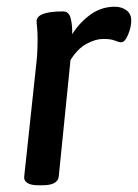

<svg xmlns="http://www.w3.org/2000/svg" viewBox="-20 -550 411 572"><path d="M95 2Q72 2 61.5 -5Q51 -12 52 -23L89 -368Q91 -389 91.5 -404.5Q92 -420 92 -432Q92 -455 90.5 -468Q89 -481 89 -487Q90 -516 168 -516Q186 -516 191 -494Q196 -472 195 -448Q217 -483 249.5 -506.5Q282 -530 322 -530Q342 -530 356.5 -519.5Q371 -509 371 -489Q371 -469 361.5 -446.5Q352 -424 341 -424Q334 -424 322.5 -429Q311 -434 287 -434Q265 -434 238 -419.5Q211 -405 190 -371L155 -24Q152 2 106 2Z"/></svg>

Font: Asap Medium
Style: Italic
Weight: 500
Italic angle: -6°
Designer: Pablo Cosgaya
Foundry: Omnibus-Type
Version: Version 3.001; ttfautohint (v1.8.3)